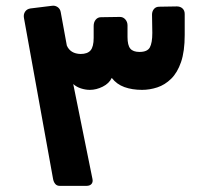

<svg xmlns="http://www.w3.org/2000/svg" viewBox="-20 -632 715 658"><path d="M185 5Q175 5 169.5 -1.5Q164 -8 162 -18L62 -571Q60 -583 66 -592Q72 -601 84 -603L157 -612Q168 -614 177 -608Q186 -602 188 -591L209 -476Q221 -448 256 -447Q280 -447 290.5 -459.5Q301 -472 301 -502V-543Q301 -556 308 -564.5Q315 -573 326 -573L391 -574Q402 -574 409.5 -565.5Q417 -557 417 -545V-505Q417 -477 426.5 -465.5Q436 -454 458 -454Q485 -454 493.5 -469.5Q502 -485 502 -519L501 -582Q501 -593 507.5 -601Q514 -609 526 -609L586 -610Q598 -610 605.5 -603Q613 -596 613 -584V-512Q613 -456 600.5 -419.5Q588 -383 566.5 -362Q545 -341 519 -332.5Q493 -324 467 -324Q433 -324 406.5 -333.5Q380 -343 363 -365Q354 -346 332 -335Q310 -324 288 -324Q273 -324 257.5 -329Q242 -334 231 -344L297 -18Q299 -8 293.5 -1.5Q288 5 276 5Z"/></svg>

Font: Rubik
Style: Bold Italic
Weight: 700
Italic angle: -12°
Designer: Hubert and Fischer
Foundry: Hubert and Fischer
Version: Version 2.300;gftools[0.9.30]